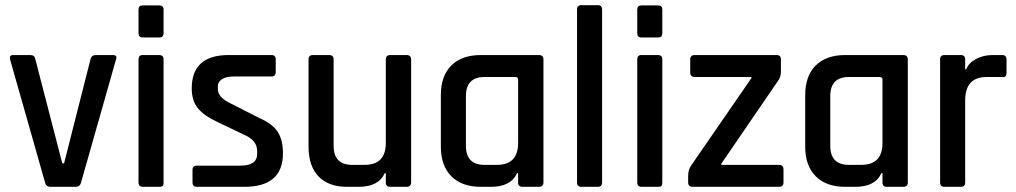

<svg xmlns="http://www.w3.org/2000/svg" viewBox="-20 -723 3930 743"><path d="M31 -510H98Q114 -510 117 -493L221 -91H228L330 -493Q334 -510 351 -510H417Q435 -510 429 -493L294 -18Q290 0 272 0H176Q158 0 154 -18L19 -493Q15 -510 31 -510Z M516 -595V-686Q516 -702 532 -702H597Q613 -702 613 -686V-595Q613 -578 597 -578H532Q516 -578 516 -595ZM516 -17V-493Q516 -510 532 -510H596Q613 -510 613 -493V-17Q613 -7 609.5 -3.5Q606 0 597 0H533Q516 0 516 -17Z M926 0H742Q725 0 725 -17V-66Q725 -82 742 -82H910Q975 -82 975 -127V-139Q975 -179 928 -200L819 -252Q768 -276 745 -305Q722 -334 722 -381Q722 -510 865 -510H1031Q1047 -510 1047 -493V-444Q1047 -427 1031 -427H885Q855 -427 839 -416.5Q823 -406 823 -389V-378Q823 -346 874 -322L984 -266Q1036 -243 1055.5 -211.5Q1075 -180 1075 -130Q1075 0 926 0Z M1368 0H1323Q1251 0 1212.5 -40.5Q1174 -81 1174 -155V-493Q1174 -510 1191 -510H1254Q1271 -510 1271 -493V-159Q1271 -85 1343 -85H1391Q1473 -85 1473 -170V-493Q1473 -510 1490 -510H1553Q1571 -510 1571 -493V-17Q1571 0 1553 0H1490Q1473 0 1473 -17V-53H1469Q1445 0 1368 0Z M1880 0H1841Q1767 0 1726.5 -41Q1686 -82 1686 -155V-355Q1686 -429 1726.5 -469.5Q1767 -510 1841 -510H2065Q2083 -510 2083 -493V-17Q2083 0 2065 0H2002Q1985 0 1985 -17V-53H1981Q1957 0 1880 0ZM1985 -170V-415Q1985 -425 1974 -425H1855Q1783 -425 1783 -351V-159Q1783 -85 1855 -85H1903Q1985 -85 1985 -170Z M2293 0H2230Q2213 0 2213 -17V-686Q2213 -703 2230 -703H2293Q2310 -703 2310 -686V-17Q2310 0 2293 0Z M2446 -595V-686Q2446 -702 2462 -702H2527Q2543 -702 2543 -686V-595Q2543 -578 2527 -578H2462Q2446 -578 2446 -595ZM2446 -17V-493Q2446 -510 2462 -510H2526Q2543 -510 2543 -493V-17Q2543 -7 2539.5 -3.5Q2536 0 2527 0H2463Q2446 0 2446 -17Z M2643 -17V-43Q2643 -68 2657 -86L2888 -421V-425H2669Q2651 -425 2651 -443V-493Q2651 -510 2669 -510H2985Q3002 -510 3002 -493V-447Q3002 -423 2990 -409L2771 -89V-85H2994Q3012 -85 3012 -67V-17Q3012 0 2994 0H2661Q2643 0 2643 -17Z M3290 0H3251Q3177 0 3136.5 -41Q3096 -82 3096 -155V-355Q3096 -429 3136.5 -469.5Q3177 -510 3251 -510H3475Q3493 -510 3493 -493V-17Q3493 0 3475 0H3412Q3395 0 3395 -17V-53H3391Q3367 0 3290 0ZM3395 -170V-415Q3395 -425 3384 -425H3265Q3193 -425 3193 -351V-159Q3193 -85 3265 -85H3313Q3395 -85 3395 -170Z M3698 0H3635Q3618 0 3618 -17V-493Q3618 -510 3635 -510H3698Q3715 -510 3715 -493V-455H3719Q3729 -480 3757.5 -495Q3786 -510 3821 -510H3858Q3875 -510 3875 -493V-441Q3875 -422 3858 -425H3798Q3715 -425 3715 -334V-17Q3715 0 3698 0Z"/></svg>

Font: Rajdhani SemiBold
Style: Regular
Weight: 600
Designer: Satya Rajpurohit, Jyotish Sonowal
Foundry: Indian Type Foundry
Version: Version 1.201 February 1, 2022